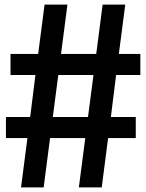

<svg xmlns="http://www.w3.org/2000/svg" viewBox="-20 -820 640 840"><path d="M325 0 353 -216H199L171 0H72L100 -216H6V-308H112L135 -492H26V-584H147L175 -800H275L247 -584H401L429 -800H528L500 -584H594V-492H488L465 -308H574V-216H453L425 0ZM211 -308H365L389 -492H235Z"/></svg>

Font: Victor Mono Thin
Style: Bold
Weight: 700
Monospace: yes
Version: Version 1.561;gftools[0.9.30]